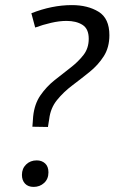

<svg xmlns="http://www.w3.org/2000/svg" viewBox="-20 -728 449 753"><path d="M107 -231Q108 -240 108.5 -250Q109 -260 110 -271Q115 -320 138.5 -354Q162 -388 194 -413.5Q226 -439 256.5 -462.5Q287 -486 307.5 -512.5Q328 -539 328 -576Q328 -615 303.5 -630.5Q279 -646 241 -646Q213 -646 180.5 -638.5Q148 -631 118 -620L103 -676Q184 -708 262 -708Q324 -708 366.5 -682Q409 -656 409 -590Q409 -542 387 -507.5Q365 -473 331.5 -446Q298 -419 263.5 -393Q229 -367 203.5 -335.5Q178 -304 173 -261Q172 -254 170.5 -246Q169 -238 168 -230ZM112 5Q90 5 78 -8Q66 -21 66 -42Q66 -67 82.5 -83Q99 -99 124 -99Q144 -99 157 -87Q170 -75 170 -52Q170 -26 153 -10.5Q136 5 112 5Z"/></svg>

Font: Bitter
Style: Italic
Weight: 400
Italic angle: -9°
Designer: Sol Matas, and Bitter project Authors
Foundry: Sol Matas
Version: Version 2.001